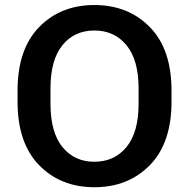

<svg xmlns="http://www.w3.org/2000/svg" viewBox="-20 -746 768 780"><path d="M51.3 -333Q51.3 -165 138.7 -75.2Q226.1 14.6 363.3 14.6Q501 14.6 588.9 -75.2Q676.8 -165 676.8 -333V-377.9Q676.8 -545.9 588.9 -635.7Q501 -725.6 363.3 -725.6Q226.1 -725.6 138.7 -635.7Q51.3 -545.9 51.3 -377.9ZM185.1 -324.2V-386.7Q185.1 -502.4 233.6 -562.3Q282.2 -622.1 363.3 -622.1Q444.8 -622.1 493.9 -562.3Q543 -502.4 543 -386.7V-324.2Q543 -208.5 493.9 -148.7Q444.8 -88.9 363.3 -88.9Q282.2 -88.9 233.6 -148.7Q185.1 -208.5 185.1 -324.2Z"/></svg>

Font: Roboto Flex
Style: wght 600 wdth 100 opsz 14.0 GRAD 0.00 slnt 0.00 XTRA 468 XOPQ 96 YOPQ 79 YTLC 514 YTUC 712 YTAS 750 YTDE -203.00 YTFI 738
Weight: 600
Designer: Berlow after Robertson
Foundry: Google
Version: Version 3.100